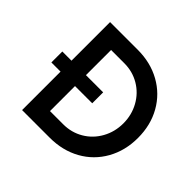

<svg xmlns="http://www.w3.org/2000/svg" viewBox="-166 -890 1080 1080"><g transform="rotate(45 374.0 -350.0)"><path d="M63 -393H136V-700H356Q458 -700 538 -655.5Q618 -611 663 -531.5Q708 -452 708 -350Q708 -249 663 -169Q618 -89 538 -44.5Q458 0 356 0H136V-306H63ZM356 -107Q422 -107 476 -139Q530 -171 561 -227Q592 -283 592 -350Q592 -417 561 -473Q530 -529 476 -561Q422 -593 356 -593H251V-393H388V-306H251V-107Z"/></g></svg>

Font: Oak Sans SemiBold
Style: Regular
Weight: 600
Designer: Erik Kennedy, Walven
Foundry: Erik Kennedy, Walven
Version: Version 1.000